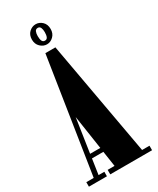

<svg xmlns="http://www.w3.org/2000/svg" viewBox="-221 -915 803 978"><g transform="rotate(-30 180.0 -426.0)"><path d="M-6 0V-26.5H37.5L142 -700H201L322 -26.5H365.5V0H119.5V-26.5H160L146.5 -117H79.5L66 -26.5H100V0ZM83 -142H143L113 -341ZM172.5 -734.5Q151 -734.5 134 -750.8Q117 -767 117 -793.5Q117 -821 134 -836.8Q151 -852.5 172.5 -852.5Q193.5 -852.5 210.2 -836.8Q227 -821 227 -793.5Q227 -767 210.2 -750.8Q193.5 -734.5 172.5 -734.5ZM172.5 -756Q184 -756 188.5 -766.5Q193 -777 193 -794.5Q193 -810 188.5 -820.5Q184 -831 172.5 -831Q160.5 -831 156 -820.5Q151.5 -810 151.5 -794.5Q151.5 -777 156 -766.5Q160.5 -756 172.5 -756Z"/></g></svg>

Font: Imbue 50pt Black
Style: Regular
Weight: 900
Designer: Tyler Finck
Foundry: Etcetera Type Company
Version: Version 1.102; ttfautohint (v1.8.3)